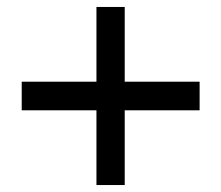

<svg xmlns="http://www.w3.org/2000/svg" viewBox="-20 -592 642 557"><path d="M259.8 -55.2H341.8V-272H559.1V-355H341.8V-571.8H259.8V-355H43V-272H259.8Z"/></svg>

Font: Hack
Style: Regular
Weight: 400
Monospace: yes
Designer: Christopher Simpkins
Foundry: Christopher Simpkins
Version: Version 2.010